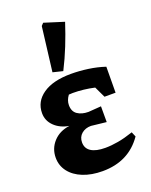

<svg xmlns="http://www.w3.org/2000/svg" viewBox="-149 -869 758 961"><g transform="rotate(-20 230.5 -389.0)"><path d="M229 11Q170 11 125 -7Q80 -25 55 -57.5Q30 -90 30 -132Q30 -181 62.5 -216.5Q95 -252 149 -259Q101 -267 71.5 -296Q42 -325 42 -365Q42 -427 95.5 -464Q149 -501 245 -501Q289 -501 335.5 -494.5Q382 -488 424 -474L423 -336H364L336 -395Q277 -408 221 -408Q210 -408 200 -407Q182 -383 182 -357Q182 -323 205 -307.5Q228 -292 263 -292L331 -297V-213L250 -222Q220 -222 200 -205Q180 -188 180 -159Q180 -127 206 -110.5Q232 -94 281 -94Q313 -94 350 -100.5Q387 -107 431 -122L442 -96Q368 11 229 11ZM214 -527 161 -540 190 -776 202 -789 307 -756Q288 -697 265 -639.5Q242 -582 214 -527Z"/></g></svg>

Font: Piazzolla
Style: Bold
Weight: 700
Designer: Juan Pablo del Peral
Foundry: Huerta Tipografica
Version: Version 1.330